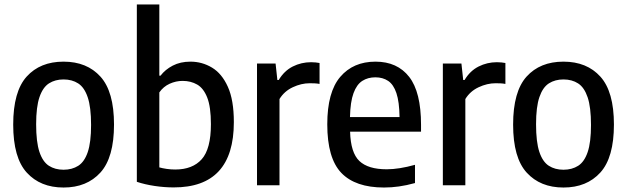

<svg xmlns="http://www.w3.org/2000/svg" viewBox="-20 -828 2802 858"><path d="M264 10Q160.5 10 99.8 -56.5Q39 -123 39 -271Q39 -419 99.2 -485.8Q159.5 -552.5 264 -552.5Q368.5 -552.5 429 -485.5Q489.5 -418.5 489.5 -271.5Q489.5 -124 428.8 -57Q368 10 264 10ZM264 -69.5Q302 -69.5 329.8 -87.2Q357.5 -105 372.2 -148.5Q387 -192 387 -269.5Q387 -349 372 -393.2Q357 -437.5 329.5 -455.2Q302 -473 264 -473Q226.5 -473 199 -455.5Q171.5 -438 156.5 -394.2Q141.5 -350.5 141.5 -272.5Q141.5 -193.5 156.2 -149.2Q171 -105 198.5 -87.2Q226 -69.5 264 -69.5Z M756 9.5Q714.5 9.5 671 3Q627.5 -3.5 591.5 -15.5V-808H692V-490H697.5Q718 -517 752 -534.8Q786 -552.5 831 -552.5Q883 -552.5 927.2 -526Q971.5 -499.5 998.2 -440.2Q1025 -381 1025 -282Q1025 10 756 9.5ZM763 -70.5Q840.5 -70.5 881.5 -116.5Q922.5 -162.5 922.5 -273Q922.5 -350.5 906 -392.2Q889.5 -434 861 -450.2Q832.5 -466.5 796 -466.5Q766.5 -466.5 738.2 -453.8Q710 -441 692 -415V-80Q706 -76 725 -73.2Q744 -70.5 763 -70.5Z M1128.5 0V-544H1211.5L1219.5 -470.5H1225.5Q1250 -511.5 1288.2 -530.8Q1326.5 -550 1370 -550Q1380.5 -550 1390.2 -549Q1400 -548 1408 -546.5V-453Q1397 -455 1386.2 -455.5Q1375.5 -456 1364 -456Q1326.5 -456 1288.5 -438.2Q1250.5 -420.5 1229 -385.5V0Z M1696 10Q1568 10 1505.2 -55.5Q1442.5 -121 1442.5 -272.5Q1442.5 -416.5 1500.5 -484.5Q1558.5 -552.5 1658 -552.5Q1755.5 -552.5 1808.5 -484.5Q1861.5 -416.5 1861.5 -270V-239.5H1544.5Q1547 -145.5 1586 -108.5Q1625 -71.5 1708 -71.5Q1763 -71.5 1834.5 -91.5V-10Q1796.5 0.5 1763 5.2Q1729.5 10 1696 10ZM1657.5 -482.5Q1624 -482.5 1599 -466.5Q1574 -450.5 1559.8 -411.8Q1545.5 -373 1544 -305H1765.5Q1764.5 -373 1751.5 -411.8Q1738.5 -450.5 1714.5 -466.5Q1690.5 -482.5 1657.5 -482.5Z M1959 0V-544H2042L2050 -470.5H2056Q2080.5 -511.5 2118.8 -530.8Q2157 -550 2200.5 -550Q2211 -550 2220.8 -549Q2230.5 -548 2238.5 -546.5V-453Q2227.5 -455 2216.8 -455.5Q2206 -456 2194.5 -456Q2157 -456 2119 -438.2Q2081 -420.5 2059.5 -385.5V0Z M2498 10Q2394.5 10 2333.8 -56.5Q2273 -123 2273 -271Q2273 -419 2333.2 -485.8Q2393.5 -552.5 2498 -552.5Q2602.5 -552.5 2663 -485.5Q2723.5 -418.5 2723.5 -271.5Q2723.5 -124 2662.8 -57Q2602 10 2498 10ZM2498 -69.5Q2536 -69.5 2563.8 -87.2Q2591.5 -105 2606.2 -148.5Q2621 -192 2621 -269.5Q2621 -349 2606 -393.2Q2591 -437.5 2563.5 -455.2Q2536 -473 2498 -473Q2460.5 -473 2433 -455.5Q2405.5 -438 2390.5 -394.2Q2375.5 -350.5 2375.5 -272.5Q2375.5 -193.5 2390.2 -149.2Q2405 -105 2432.5 -87.2Q2460 -69.5 2498 -69.5Z"/></svg>

Font: Encode Sans SemiCondensed SemiCondensed Medium
Style: Regular
Weight: 500
Width: 4
Designer: Multiple Designers
Foundry: Impallari Type
Version: Version 3.000; ttfautohint (v1.8.3) -l 8 -r 50 -G 200 -x 14 